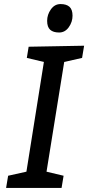

<svg xmlns="http://www.w3.org/2000/svg" viewBox="-20 -925 434 945"><path d="M110 -80 196 -620 112 -640 121 -695 394 -700 384 -640 296 -620 209 -80 293 -60 283 0H10L20 -60ZM337 -847.5Q337 -817 318.5 -791Q300 -765 271 -765Q242 -765 227 -778.5Q212 -792 212 -822.5Q212 -853 230.5 -879Q249 -905 278 -905Q307 -905 322 -891.5Q337 -878 337 -847.5Z"/></svg>

Font: Bitter
Style: Italic
Weight: 400
Italic angle: -9°
Designer: Sol Matas
Foundry: Sol Matas
Version: Version 1.001